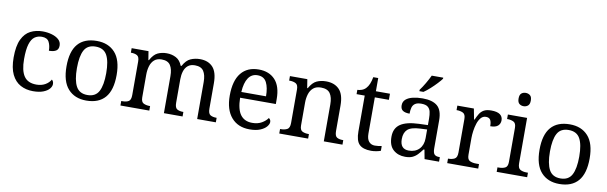

<svg xmlns="http://www.w3.org/2000/svg" viewBox="-49 -1259 5575 1762"><g transform="rotate(10 2738.5 -378.0)"><path d="M283 10Q217 10 165.5 -18Q114 -46 84.5 -106.5Q55 -167 55 -265Q55 -372 84.5 -433.5Q114 -495 164.5 -520.5Q215 -546 278 -546Q320 -546 360 -535Q400 -524 426 -501.5Q452 -479 452 -444Q452 -410 429.5 -395.5Q407 -381 363 -381Q363 -428 345.5 -462Q328 -496 278 -496Q240 -496 211.5 -476Q183 -456 167.5 -406Q152 -356 152 -266Q152 -160 187.5 -107.5Q223 -55 303 -55Q350 -55 384.5 -74.5Q419 -94 436 -125Q453 -111 453 -86Q453 -63 434 -41Q415 -19 377.5 -4.5Q340 10 283 10Z M779 10Q671 10 609 -59Q547 -128 547 -269Q547 -409 606.5 -477.5Q666 -546 782 -546Q890 -546 952 -477.5Q1014 -409 1014 -269Q1014 -128 954.5 -59Q895 10 779 10ZM781 -42Q856 -42 886.5 -99.5Q917 -157 917 -269Q917 -381 886 -437Q855 -493 780 -493Q705 -493 674.5 -437Q644 -381 644 -269Q644 -157 675 -99.5Q706 -42 781 -42Z M1097 0V-42H1110Q1144 -42 1165.5 -54.5Q1187 -67 1187 -114V-426Q1187 -470 1165 -482Q1143 -494 1110 -494H1107V-536H1264L1277 -455H1282Q1312 -511 1349.5 -528.5Q1387 -546 1433 -546Q1481 -546 1520 -525.5Q1559 -505 1578 -455H1586Q1616 -511 1656.5 -528.5Q1697 -546 1743 -546Q1820 -546 1863 -499.5Q1906 -453 1906 -350V-114Q1906 -67 1927.5 -54.5Q1949 -42 1983 -42H1986V0H1812V-345Q1812 -410 1788.5 -446Q1765 -482 1707 -482Q1666 -482 1641.5 -461.5Q1617 -441 1606.5 -407Q1596 -373 1596 -333V-114Q1596 -67 1617.5 -54.5Q1639 -42 1673 -42H1676V0H1502V-345Q1502 -410 1478.5 -446Q1455 -482 1397 -482Q1354 -482 1328.5 -459.5Q1303 -437 1292 -400Q1281 -363 1281 -320V-109Q1281 -65 1305.5 -53.5Q1330 -42 1363 -42H1366V0Z M2301 10Q2192 10 2130.5 -62Q2069 -134 2069 -264Q2069 -404 2127 -475Q2185 -546 2291 -546Q2388 -546 2443.5 -486Q2499 -426 2499 -307V-261H2166Q2168 -152 2205.5 -102.5Q2243 -53 2315 -53Q2367 -53 2403.5 -74.5Q2440 -96 2458 -123Q2465 -120 2471 -111Q2477 -102 2477 -89Q2477 -69 2458 -46Q2439 -23 2400 -6.5Q2361 10 2301 10ZM2398 -315Q2398 -395 2373.5 -443.5Q2349 -492 2289 -492Q2234 -492 2203.5 -446.5Q2173 -401 2168 -315Z M2577 0V-42H2585Q2619 -42 2643 -54.5Q2667 -67 2667 -114V-426Q2667 -470 2643.5 -482Q2620 -494 2587 -494H2582V-536H2744L2757 -455H2762Q2793 -511 2831.5 -528.5Q2870 -546 2918 -546Q2997 -546 3041.5 -499.5Q3086 -453 3086 -350V-114Q3086 -67 3106.5 -54.5Q3127 -42 3161 -42H3166V0H2992V-345Q2992 -410 2967.5 -446Q2943 -482 2882 -482Q2837 -482 2810.5 -459.5Q2784 -437 2772.5 -400Q2761 -363 2761 -320V-109Q2761 -65 2784.5 -53.5Q2808 -42 2841 -42H2846V0Z M3434 10Q3358 10 3323.5 -24.5Q3289 -59 3289 -145V-479H3213V-519Q3231 -519 3253 -526.5Q3275 -534 3291 -551Q3308 -569 3319 -595Q3330 -621 3337 -659H3383V-536H3514V-479H3383V-142Q3383 -91 3404 -67Q3425 -43 3459 -43Q3477 -43 3492 -45Q3507 -47 3523 -50V-6Q3510 0 3484 5Q3458 10 3434 10Z M3751 10Q3684 10 3640 -29Q3596 -68 3596 -150Q3596 -230 3652.5 -268Q3709 -306 3824 -310L3907 -313V-373Q3907 -409 3901 -436.5Q3895 -464 3875 -480Q3855 -496 3814 -496Q3776 -496 3756 -482Q3736 -468 3729.5 -443.5Q3723 -419 3723 -387Q3681 -387 3659.5 -401.5Q3638 -416 3638 -450Q3638 -485 3662.5 -506Q3687 -527 3728 -536.5Q3769 -546 3818 -546Q3910 -546 3955.5 -507Q4001 -468 4001 -373V-114Q4001 -72 4015 -57Q4029 -42 4063 -42H4066V0H3931L3915 -86H3907Q3886 -58 3866 -36.5Q3846 -15 3819.5 -2.5Q3793 10 3751 10ZM3774 -52Q3835 -52 3871 -89.5Q3907 -127 3907 -191V-272L3843 -269Q3758 -265 3725.5 -234.5Q3693 -204 3693 -145Q3693 -52 3774 -52ZM3776 -619Q3798 -648 3822.5 -690Q3847 -732 3863 -766H3970V-756Q3958 -739 3931 -710Q3904 -681 3872.5 -652.5Q3841 -624 3814 -606H3776Z M4142 0V-42H4145Q4179 -42 4203 -54.5Q4227 -67 4227 -114V-426Q4227 -470 4202.5 -482Q4178 -494 4145 -494H4142V-536H4296L4315 -437H4320Q4333 -467 4348 -492Q4363 -517 4388 -531.5Q4413 -546 4457 -546Q4512 -546 4538.5 -527Q4565 -508 4565 -473Q4565 -442 4543.5 -422Q4522 -402 4472 -402Q4472 -443 4460 -461.5Q4448 -480 4419 -480Q4391 -480 4372 -458Q4353 -436 4342 -402Q4331 -368 4326 -331.5Q4321 -295 4321 -266V-109Q4321 -65 4345.5 -53.5Q4370 -42 4403 -42H4431V0Z M4741 -636Q4717 -636 4700.5 -650Q4684 -664 4684 -698Q4684 -733 4700.5 -746.5Q4717 -760 4741 -760Q4764 -760 4781 -746.5Q4798 -733 4798 -698Q4798 -664 4781 -650Q4764 -636 4741 -636ZM4603 0V-42H4616Q4649 -42 4673.5 -53.5Q4698 -65 4698 -109V-426Q4698 -470 4673.5 -482Q4649 -494 4616 -494H4613V-536H4792V-114Q4792 -67 4816 -54.5Q4840 -42 4874 -42H4887V0Z M5187 10Q5079 10 5017 -59Q4955 -128 4955 -269Q4955 -409 5014.5 -477.5Q5074 -546 5190 -546Q5298 -546 5360 -477.5Q5422 -409 5422 -269Q5422 -128 5362.5 -59Q5303 10 5187 10ZM5189 -42Q5264 -42 5294.5 -99.5Q5325 -157 5325 -269Q5325 -381 5294 -437Q5263 -493 5188 -493Q5113 -493 5082.5 -437Q5052 -381 5052 -269Q5052 -157 5083 -99.5Q5114 -42 5189 -42Z"/></g></svg>

Font: NotoSerif-Regular
Style: Regular
Weight: 400
Designer: Monotype Design Team
Foundry: Monotype Imaging Inc.
Version: Version 2.007; ttfautohint (v1.8) -l 8 -r 50 -G 200 -x 14 -D